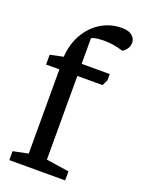

<svg xmlns="http://www.w3.org/2000/svg" viewBox="-135 -760 608 823"><g transform="rotate(20 169.0 -349.0)"><path d="M15 0V-40.7L83.7 -54.7V-438.8H23V-483.6L82.9 -496.1Q86.7 -554.9 112.7 -600.3Q138.7 -645.6 181.1 -671.6Q223.6 -697.6 276.4 -697.6Q307 -697.6 322.4 -684.3Q337.9 -671 337.9 -653.4Q337.9 -635.3 328.1 -622.7Q318.3 -610.2 310.1 -606.2Q287.9 -612.8 266.6 -616.5Q245.3 -620.1 224 -620.1Q209.1 -620.1 192.9 -618.4Q176.8 -616.8 165.2 -610.7V-493.8H293.4V-465L280.4 -438.8H165.7V-57.1L269.7 -41.4V0Z"/></g></svg>

Font: Faustina Light
Style: Regular
Weight: 300
Designer: Alfonso Garcia
Foundry: http://www.omnibus-type.com
Version: Version 1.200